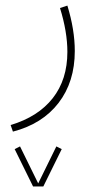

<svg xmlns="http://www.w3.org/2000/svg" viewBox="-20 -220 353 697"><path d="M100.1 457 33.2 321.3 52.7 311.5 118.7 445.8 184.6 311.5 204.1 321.3 137.2 457ZM26.9 257.8 18.6 233.9Q118.2 204.1 171.4 136.5Q224.6 68.8 224.6 -31.7Q224.6 -104.5 197.8 -190.9L224.6 -199.7Q251.5 -111.8 251.5 -34.7Q251.5 77.1 192.6 153.6Q133.8 230 26.9 257.8Z"/></svg>

Font: Vazirmatn FD NL Thin
Style: Regular
Weight: 100
Designer: Saber Rastikerdar
Foundry: Saber Rastikerdar
Version: Version 33.003